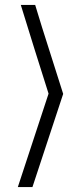

<svg xmlns="http://www.w3.org/2000/svg" viewBox="-20 -757 292 775"><path d="M122 -737Q150 -644 178 -557.5Q206 -471 235 -378Q203 -281 173 -190Q143 -99 111 -2H52L176 -379Q147 -470 119.5 -558Q92 -646 64 -737Z"/></svg>

Font: Fundamental  Brigade Scvhlank
Style: Regular
Weight: 100
Designer: Peter Wiegel, original typeface by Arno Drescher 1935
Foundry: Peter Wiegel
Version: Version 0.000 2012 initial release